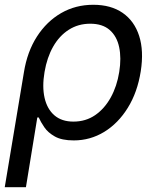

<svg xmlns="http://www.w3.org/2000/svg" viewBox="-24 -568 649 792"><path d="M-4.4 204.1 74.7 -270Q88.4 -355 128.4 -417.2Q168.5 -479.5 228 -513.9Q287.6 -548.3 360.8 -548.3Q433.6 -548.3 481.9 -514.9Q530.3 -481.4 550 -419.9Q569.8 -358.4 556.6 -273.9Q543 -187.5 503.2 -123.3Q463.4 -59.1 405.8 -23.9Q348.1 11.2 280.3 11.2Q231 11.2 202.4 -4.9Q173.8 -21 158.9 -43Q144 -64.9 135.7 -83.5H129.9L83 204.1ZM278.8 -66.4Q329.6 -66.4 368.4 -93Q407.2 -119.6 432.9 -166Q458.5 -212.4 467.8 -271Q477.1 -328.6 467.5 -373.5Q458 -418.5 428.5 -444.3Q398.9 -470.2 348.1 -470.2Q298.8 -470.2 259.8 -445.3Q220.7 -420.4 195.3 -375.7Q169.9 -331.1 159.7 -271Q149.4 -210.4 159.9 -164.3Q170.4 -118.2 200.4 -92.3Q230.5 -66.4 278.8 -66.4Z"/></svg>

Font: Inter 17pt
Style: Italic
Weight: 400
Italic angle: -9.3988°
Version: Version 4.001;git-66647c0bb